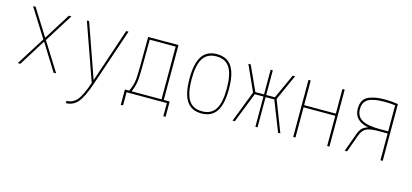

<svg xmlns="http://www.w3.org/2000/svg" viewBox="-63 -994 3627 1690"><g transform="rotate(15 1750.0 -149.5)"><path d="M251 -241.2H249L98.6 0H75.2L238.3 -259.8L75.2 -519.5H98.6L249 -279.3H251L401.4 -519.5H424.8L261.7 -259.8L424.8 0H401.4Z M759.8 -31.2 923.8 -519.5H945.3L769.5 0Q724.6 133.8 681.6 182.1Q638.7 230.5 575.2 230.5V210Q629.9 210 668 168Q706.1 126 749 0L565.4 -519.5H585.9L757.8 -31.2Z M1379.9 -19.5V-500H1143.6Q1143.6 -205.1 1138.7 -141.1Q1133.8 -77.1 1107.4 -19.5ZM1085 -19.5Q1114.3 -80.1 1119.1 -140.6Q1124 -201.2 1124 -500V-519.5H1400.4V-19.5H1454.1V120.1H1433.6V0H1066.4V120.1H1045.9V-19.5Z M1628.4 -69.8Q1667 -9.8 1750 -9.8Q1833 -9.8 1871.6 -69.8Q1910.2 -129.9 1910.2 -259.8Q1910.2 -389.6 1871.6 -449.7Q1833 -509.8 1750 -509.8Q1667 -509.8 1628.4 -449.7Q1589.8 -389.6 1589.8 -259.8Q1589.8 -129.9 1628.4 -69.8ZM1885.7 -56.2Q1841.8 9.8 1750 9.8Q1658.2 9.8 1614.3 -56.2Q1570.3 -122.1 1570.3 -260.3Q1570.3 -398.4 1614.3 -464.4Q1658.2 -530.3 1750 -530.3Q1841.8 -530.3 1885.7 -464.4Q1929.7 -398.4 1929.7 -260.3Q1929.7 -122.1 1885.7 -56.2Z M2259.8 0H2240.2V-275.4H2161.1L2052.7 0H2032.2L2142.6 -285.2L2037.1 -519.5H2058.6L2161.1 -294.9H2240.2V-519.5H2259.8V-294.9H2338.9L2441.4 -519.5H2462.9L2357.4 -285.2L2467.8 0H2447.3L2338.9 -275.4H2259.8Z M2894.5 -519.5H2915V0H2894.5V-275.4H2605.5V0H2585V-519.5H2605.5V-294.9H2894.5Z M3283.2 -527.3Q3340.8 -527.3 3400.4 -517.6V0H3379.9V-244.1H3302.7Q3218.8 -244.1 3185.1 -226.6Q3151.4 -209 3132.8 -158.2L3076.2 0H3054.7L3113.3 -162.1Q3127 -201.2 3145.5 -220.7Q3164.1 -240.2 3197.3 -251L3196.3 -252.9Q3069.3 -278.3 3069.3 -388.7Q3069.3 -431.6 3085.9 -460.9Q3102.5 -490.2 3135.3 -503.4Q3168 -516.6 3202.1 -522Q3236.3 -527.3 3283.2 -527.3ZM3379.9 -263.7V-501Q3335 -506.8 3283.2 -506.8Q3180.7 -506.8 3134.8 -480Q3088.9 -453.1 3088.9 -388.7Q3088.9 -323.2 3140.1 -293.5Q3191.4 -263.7 3302.7 -263.7Z"/></g></svg>

Font: Mgen+ 1m thin
Style: Regular
Weight: 100
Designer: [Source Han Sans]
Ryoko NISHIZUKA  (kana & ideographs); Paul D. Hunt (Latin, Greek & Cyrillic); Wenlong ZHANG  (bopomofo
Version: Version 1.059.20150602